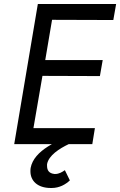

<svg xmlns="http://www.w3.org/2000/svg" viewBox="-20 -720 600 959"><path d="M169 -700 51 0H239C232 4 226 8 219 12C175 40 141 75 133 119C132 125 132 131 132 136C132 182 166 219 234 219C235 219 237 219 238 219C277 219 308 201 329 181L304 130C291 139 275 149 256 149C255 149 254 149 252 149C224 146 215 130 215 108C215 105 215 103 215 100C223 56 277 22 323 0H441L454 -80H147L192 -341L479 -340L493 -420H206L240 -621L546 -620L560 -700Z"/></svg>

Font: Jost
Style: Italic
Weight: 400
Italic angle: -5°
Version: Version 3.710